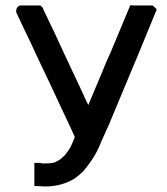

<svg xmlns="http://www.w3.org/2000/svg" viewBox="-20 -711 627 723"><path d="M484.4 -690.4H486.3H488.3H492.2H495.1H503.9H511.7H518.6H526.4H537.1H546.9H554.7L560.5 -685.5L561.5 -684.6L570.3 -675.8Q564.5 -660.2 561.5 -654.3Q514.6 -540 502.9 -511.7Q491.2 -483.4 470.7 -434.6L393.6 -250V-249L382.8 -225.6Q368.2 -193.4 361.3 -177.7Q344.7 -135.7 326.2 -109.4Q311.5 -86.9 292 -64.5Q276.4 -49.8 262.7 -40Q213.9 -8.8 149.4 -8.8Q138.7 -8.8 109.4 -10.7V-27.3V-29.3V-32.2V-42V-51.8V-57.6V-64.5V-71.3V-79.1V-97.7H129.9Q133.8 -97.7 136.7 -95.7H137.7H138.7Q145.5 -95.7 151.9 -95.7Q158.2 -95.7 166.5 -96.2Q174.8 -96.7 186.5 -99.6Q196.3 -104.5 206.1 -110.4Q214.8 -117.2 224.6 -127Q238.3 -143.6 246.1 -158.2Q252.9 -173.8 256.8 -182.6L257.8 -183.6V-187.5L259.8 -189.5L260.7 -192.4L261.7 -194.3V-195.3Q240.2 -243.2 215.8 -293.9L167 -398.4Q150.4 -433.6 132.8 -470.2Q115.2 -506.8 98.6 -543.9L70.3 -602.5Q56.6 -631.8 41 -665V-669.9Q41 -678.7 46.9 -685.5L53.7 -690.4H61.5H70.3H82H92.8H99.6H107.4H116.2H124H131.8L137.7 -685.5Q142.6 -680.7 143.6 -674.8Q166 -627.9 187.5 -583Q210 -535.2 220.7 -511.2Q231.4 -487.3 261.7 -423.8Q277.3 -390.6 293 -357.4Q296.9 -346.7 312.5 -315.4Q322.3 -337.9 369.1 -450.2Q381.8 -482.4 396.5 -513.7Q405.3 -535.2 470.7 -691.4Z"/></svg>

Font: LeFont
Style: Default
Weight: 400
Designer: Leryon MEDIA
Version: Version 1.0